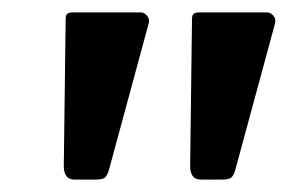

<svg xmlns="http://www.w3.org/2000/svg" viewBox="-20 -762 489 310"><path d="M360 -488Q357 -478 353 -475Q349 -472 337 -472H305Q295 -472 291 -478Q287 -484 287 -493L290 -731Q290 -738 293 -740Q296 -742 302 -742H411Q417 -742 421.5 -736.5Q426 -731 424 -724ZM156 -488Q153 -478 149 -475Q145 -472 133 -472H101Q91 -472 87 -478Q83 -484 83 -493L86 -731Q86 -738 89 -740Q92 -742 98 -742H207Q213 -742 217.5 -736.5Q222 -731 220 -724Z"/></svg>

Font: Libre Franklin SemiBold
Style: Italic
Weight: 600
Italic angle: -8°
Designer: Pablo Impallari, Rodrigo Fuenzalida, Nhung Nguyen
Foundry: Impallari Type
Version: Version 3.000